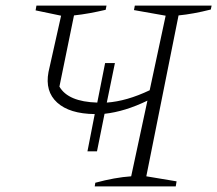

<svg xmlns="http://www.w3.org/2000/svg" viewBox="-20 -665 775 685"><path d="M292 -125 318 -258Q228 -259 184 -299Q140 -339 153 -408L198 -609L107 -628L110 -645H360L357 -630Q327 -623 299.5 -618Q272 -613 244 -610L192 -356Q223 -302 327 -299L355 -440H390L361 -299Q432 -304 514 -343L571 -609L458 -629L461 -645H735L732 -631Q669 -615 617 -610L502 -36L610 -18L607 0H318L320 -13Q390 -32 448 -36L506 -306Q426 -267 353 -259L326 -125Z"/></svg>

Font: Piazzolla ExtraLight
Style: Italic
Weight: 200
Italic angle: -11.3°
Designer: Juan Pablo del Peral
Foundry: Huerta Tipografica
Version: Version 1.330